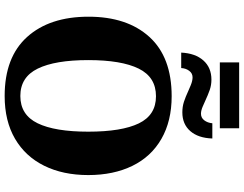

<svg xmlns="http://www.w3.org/2000/svg" viewBox="-134 -928 1072 845"><g transform="rotate(90 402.5 -506.0)"><path d="M54 -359Q54 -529 143 -627Q232 -725 404 -725Q513 -725 591.5 -680Q670 -635 710.5 -552Q751 -469 751 -358Q751 -247 710 -164Q669 -81 591 -35.5Q513 10 403 10Q232 10 143 -89Q54 -188 54 -359ZM560 -358Q560 -505 523.5 -580.5Q487 -656 404 -656Q320 -656 282.5 -580Q245 -504 245 -358Q245 -212 282.5 -135.5Q320 -59 403 -59Q486 -59 523 -135Q560 -211 560 -358ZM255 -1022H545V-937H255ZM331 -900Q355 -900 376.5 -892.5Q398 -885 426 -872Q430 -870 448.5 -862Q467 -854 481 -854Q499 -854 510 -868.5Q521 -883 523 -904H590Q588 -842 557.5 -807Q527 -772 475 -772Q450 -772 428.5 -779Q407 -786 379 -799Q375 -801 355.5 -809Q336 -817 321 -817Q303 -817 292 -802Q281 -787 280 -767H212Q215 -829 246.5 -864.5Q278 -900 331 -900Z"/></g></svg>

Font: Noto Serif ExtraBold
Style: Regular
Weight: 800
Designer: Monotype Design Team
Foundry: Monotype Imaging Inc.
Version: Version 1.001